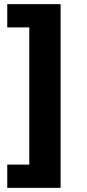

<svg xmlns="http://www.w3.org/2000/svg" viewBox="-20 -725 417 925"><path d="M15 180V68H121V-593H15V-705H272V180Z"/></svg>

Font: Nunito Sans 12pt ExtraLight 12pt ExtraBold
Style: Regular
Weight: 800
Version: Version 3.101;gftools[0.9.27]